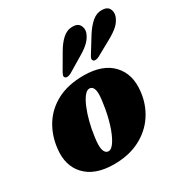

<svg xmlns="http://www.w3.org/2000/svg" viewBox="-170 -865 978 1015"><g transform="rotate(-30 319.0 -357.5)"><path d="M334.5 -475Q449 -474 506 -412.8Q563 -351.5 551 -250.5Q542.5 -175 502.2 -115Q462 -55 393.8 -20.8Q325.5 13.5 233.5 12.5Q121 11 64.2 -49.8Q7.5 -110.5 20 -210.5Q28.5 -285.5 66.5 -345.8Q104.5 -406 171.5 -440.8Q238.5 -475.5 334.5 -475ZM245 -62Q265.5 -60.5 286.2 -93.5Q307 -126.5 323.2 -179.8Q339.5 -233 347.5 -291.5Q357 -348.5 351.2 -373.2Q345.5 -398 326 -400Q309.5 -401.5 293.2 -381.2Q277 -361 262.8 -327Q248.5 -293 237.8 -251.5Q227 -210 221.5 -168Q213 -113 219.8 -88.5Q226.5 -64 245 -62ZM300 -639.5Q322.5 -679 349 -703.2Q375.5 -727.5 409 -728Q441 -728.5 453 -708.5Q465 -688.5 458 -664Q448 -636.5 426.8 -615.5Q405.5 -594.5 369.5 -573.5L277.5 -518.5Q267.5 -513 257.5 -511.8Q247.5 -510.5 242 -516Q236 -521.5 238.5 -529.8Q241 -538 247 -548.5ZM478 -643Q502.5 -681.5 530 -704.8Q557.5 -728 590.5 -726.5Q622 -725.5 632.5 -704.8Q643 -684 634.5 -659.5Q624 -632 601.8 -612Q579.5 -592 543 -572L450 -520.5Q439.5 -515 429.5 -514.5Q419.5 -514 415 -519.5Q409.5 -526 412.5 -534.2Q415.5 -542.5 422 -552.5Z"/></g></svg>

Font: Fraunces 72pt S050 Black
Style: Italic
Weight: 900
Italic angle: -16°
Version: Version 1.000; ttfautohint (v1.8.3)